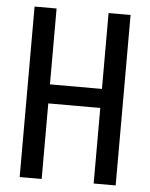

<svg xmlns="http://www.w3.org/2000/svg" viewBox="-51 -748 620 791"><g transform="rotate(5 258.5 -352.5)"><path d="M90 -312.5V-391.2H396V-312.5ZM366 0V-705H457V0ZM60 0V-705H151V0Z"/></g></svg>

Font: Akshar Light
Style: Regular
Weight: 300
Designer: Tall Chai
Foundry: Tall Chai
Version: Version 1.100